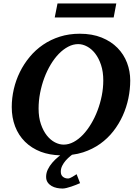

<svg xmlns="http://www.w3.org/2000/svg" viewBox="-20 -882 792 1110"><path d="M442.9 176.8Q433.1 181.2 419.9 186.5Q406.7 191.9 392.6 196.5Q378.4 201.2 365 204.6Q351.6 208 341.8 208Q325.7 208 308.8 204.6Q292 201.2 278.1 193.1Q264.2 185.1 255.4 172.1Q246.6 159.2 246.6 140.1Q246.6 118.2 256.6 97.4Q266.6 76.7 282.5 58.3Q298.3 40 316.9 24.9Q322.8 20 328.1 16.1Q266.1 14.2 216.3 -4.4Q162.1 -25.4 124.5 -62.7Q86.9 -100.1 67.4 -151.1Q47.9 -202.1 47.9 -263.2Q47.9 -314.9 59.8 -366.7Q71.8 -418.5 95 -465.6Q118.2 -512.7 151.9 -553.2Q185.5 -593.8 229.2 -623.5Q272.9 -653.3 326.2 -670.2Q379.4 -687 440.9 -687Q513.2 -687 567.9 -664.8Q622.6 -642.6 659.2 -605.2Q695.8 -567.9 714.4 -519Q732.9 -470.2 732.9 -417Q732.9 -365.7 722.2 -313.7Q711.4 -261.7 689.7 -213.6Q668 -165.5 635.3 -123.5Q602.5 -81.5 559.1 -50.5Q515.6 -19.5 460.9 -1.5Q430.7 8.3 396.5 12.7L387.7 19.5Q372.6 31.7 360.1 45.9Q347.7 60.1 339.6 76.4Q331.5 92.8 331.5 110.8Q331.5 129.9 343.5 139.9Q355.5 149.9 373.5 149.9Q378.4 149.9 385 147.2Q391.6 144.5 398.4 140.4Q405.3 136.2 411.9 132.1Q418.5 127.9 422.9 125ZM577.1 -417Q577.1 -467.3 564.2 -506.3Q551.3 -545.4 530.5 -572.3Q509.8 -599.1 483.9 -613Q458 -627 432.1 -627Q402.3 -627 373.8 -611.8Q345.2 -596.7 319.8 -570.6Q294.4 -544.4 272.9 -508.5Q251.5 -472.7 236.1 -431.4Q220.7 -390.1 211.9 -345Q203.1 -299.8 203.1 -254.9Q203.1 -203.1 216.6 -164.1Q230 -125 251 -98.6Q272 -72.3 297.6 -59.1Q323.2 -45.9 348.1 -45.9Q377.4 -45.9 406 -61.3Q434.6 -76.7 460 -103.5Q485.4 -130.4 506.8 -166.3Q528.3 -202.1 543.9 -243.4Q559.6 -284.7 568.4 -329.1Q577.1 -373.5 577.1 -417ZM637.2 -781.2H296.4L312.5 -861.8H652.3Z"/></svg>

Font: Charis SIL Am
Style: Bold Italic
Weight: 700
Italic angle: -11°
Foundry: SIL International
Version: Version 5.000